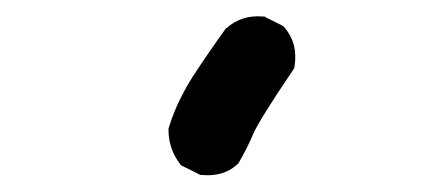

<svg xmlns="http://www.w3.org/2000/svg" viewBox="-20 -854 540 232"><path d="M220.2 -643.6 200.7 -653.3 198.7 -654.3 197.3 -656.2Q183.6 -674.3 183.6 -697.3V-698.7L184.1 -700.2Q189 -716.3 196.5 -731.9Q204.1 -747.6 213.4 -762.2Q231.9 -790.5 252 -818.4L252.4 -819.3L253.4 -819.8Q272 -836.4 297.9 -834H299.8L301.3 -833L320.8 -823.2L322.3 -822.3L323.7 -820.8Q340.3 -801.8 335.9 -773.9L335.4 -771.5L334.5 -770Q293.9 -710 286.1 -692.4Q282.2 -683.1 277.6 -674.1Q272.9 -665 268.1 -656.7L267.1 -655.8L266.1 -654.8Q249.5 -640.1 223.6 -642.6H221.7Z"/></svg>

Font: NaikaiFont
Style: Bold
Weight: 700
Version: Version 1.89